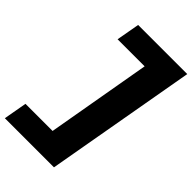

<svg xmlns="http://www.w3.org/2000/svg" viewBox="-317 -821 1129 1129"><g transform="rotate(45 247.5 -256.0)"><path d="M-39.5 215H369L535.5 -727H127L101 -582H326L212 69.5H-13.5Z"/></g></svg>

Font: Anybody Expanded ExtraBold
Style: Italic
Weight: 800
Width: 7
Italic angle: -10°
Version: Version 1.113;gftools[0.9.25]